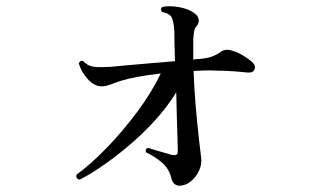

<svg xmlns="http://www.w3.org/2000/svg" viewBox="-20 -567 1040 609"><path d="M549 22Q528 22 522 -7Q515 -33 493.5 -51.5Q472 -70 443 -84Q440 -96 450 -98Q456 -96 470 -91.5Q484 -87 499.5 -83Q515 -79 523 -76Q534 -74 539 -76Q544 -78 544 -88Q544 -98 543 -126Q542 -154 541 -193Q540 -232 539 -274Q508 -224 467 -180Q426 -136 382.5 -100Q339 -64 300 -37.5Q261 -11 232 3Q219 -1 223 -13Q268 -46 318 -97.5Q368 -149 414 -210.5Q460 -272 490 -334Q405 -324 361 -310Q343 -304 330.5 -299Q318 -294 304 -293Q279 -293 258 -316.5Q237 -340 230 -366Q234 -377 244 -373Q259 -357 279 -355Q299 -353 330 -355Q350 -357 384 -360Q418 -363 458.5 -366.5Q499 -370 535 -373Q534 -404 533.5 -429Q533 -454 533 -468Q531 -504 522 -516Q512 -526 494 -529Q487 -539 495 -545Q519 -550 550 -544Q581 -538 598 -524Q608 -517 610 -506Q612 -495 605 -486Q598 -479 596 -468.5Q594 -458 593 -441V-378Q598 -379 603.5 -379.5Q609 -380 613 -380Q636 -382 650.5 -387Q665 -392 681 -403Q696 -414 720 -405Q734 -401 750 -391.5Q766 -382 778 -372Q792 -360 787.5 -347.5Q783 -335 764 -337Q747 -339 718.5 -341Q690 -343 664 -343Q647 -344 629 -343.5Q611 -343 594 -342Q596 -285 601 -227Q606 -169 611 -126Q616 -83 618 -67Q621 -47 611.5 -26Q602 -5 585 8.5Q568 22 549 22Z"/></svg>

Font: Zen Old Mincho
Style: Bold
Weight: 700
Designer: Yoshimichi Ohira
Foundry: Positype
Version: Version 1.500